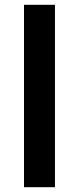

<svg xmlns="http://www.w3.org/2000/svg" viewBox="-20 -780 329 800"><path d="M209 0H80V-760H209Z"/></svg>

Font: Noto Sans Nag Mundari SemiBold
Style: Regular
Weight: 600
Version: Version 1.000